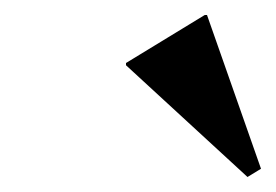

<svg xmlns="http://www.w3.org/2000/svg" viewBox="-20 -793 368 256"><path d="M310 -557 148 -706V-709L253 -773H256L328 -568Z"/></svg>

Font: Platypi
Style: Italic
Weight: 400
Italic angle: -13°
Designer: David Sargent
Foundry: Bolt Cutter Type
Version: Version 1.200; ttfautohint (v1.8.4.7-5d5b)